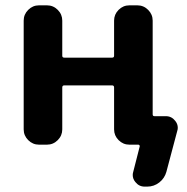

<svg xmlns="http://www.w3.org/2000/svg" viewBox="-20 -566 705 724"><path d="M222.7 -244.1Q214.8 -244.1 214.8 -236.3V-78.1Q214.8 -54.7 197.8 -37.6Q180.7 -20.5 157.2 -20.5H127Q103.5 -20.5 86.4 -37.6Q69.3 -54.7 69.3 -78.1V-488.3Q69.3 -511.7 86.4 -528.8Q103.5 -545.9 127 -545.9H157.2Q180.7 -545.9 197.8 -528.8Q214.8 -511.7 214.8 -488.3V-355.5Q214.8 -348.6 222.7 -348.6H402.3Q410.2 -348.6 410.2 -355.5V-488.3Q410.2 -511.7 427.2 -528.8Q444.3 -545.9 467.8 -545.9H498Q521.5 -545.9 538.6 -528.8Q555.7 -511.7 555.7 -488.3V-134.8Q555.7 -127.9 562.5 -127.9H605.5Q627 -127.9 640.6 -110.4Q650.4 -98.6 650.4 -84Q650.4 -78.1 648.4 -72.3L607.4 82Q600.6 106.4 580.6 122.1Q560.5 137.7 535.2 137.7H525.4Q503.9 137.7 490.2 120.1Q480.5 108.4 480.5 93.8Q480.5 87.9 482.4 82L506.8 -13.7Q507.8 -15.6 505.9 -18.1Q503.9 -20.5 502 -20.5H490.2H467.8Q444.3 -20.5 427.2 -37.6Q410.2 -54.7 410.2 -78.1V-236.3Q410.2 -244.1 402.3 -244.1Z"/></svg>

Font: Gen Jyuu Gothic P Bold
Style: Bold
Weight: 700
Designer: [Source Han Sans]
Ryoko NISHIZUKA  (kana & ideographs); Paul D. Hunt (Latin, Greek & Cyrillic); Wenlong ZHANG  (bopomofo
Version: Version 1.002.20150607